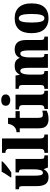

<svg xmlns="http://www.w3.org/2000/svg" viewBox="1157 -1970 823 3177"><g transform="rotate(-90 1568.5 -381.5)"><path d="M227 10Q146 10 111.5 -39Q77 -88 77 -188V-407Q77 -450 70 -464.5Q63 -479 29 -479H25V-536H250V-226Q250 -155 259 -119Q268 -83 298 -83Q329 -83 342 -123Q355 -163 355 -232V-418Q355 -460 342.5 -469.5Q330 -479 307 -479H304V-536H527V-119Q527 -76 540 -67Q553 -58 576 -58H587V0H385L359 -68H355Q336 -30 305 -10Q274 10 227 10ZM223 -619Q236 -639 254 -664.5Q272 -690 289 -717Q306 -744 315 -766H487V-756Q478 -743 457.5 -723.5Q437 -704 409.5 -682Q382 -660 354 -640Q326 -620 303 -606H223Z M628 0V-58H639Q663 -58 678.5 -72.5Q694 -87 694 -128V-644Q694 -670 683 -682.5Q672 -695 658.5 -699Q645 -703 639 -703H628V-760H866V-128Q866 -87 882 -72.5Q898 -58 922 -58H931V0Z M1183 10Q1115 10 1074.5 -25.5Q1034 -61 1034 -149V-466H969V-520Q1006 -520 1031 -535.5Q1056 -551 1069 -567Q1081 -581 1092 -604.5Q1103 -628 1109 -660H1207V-536H1318V-466H1207V-165Q1207 -122 1217 -103Q1227 -84 1258 -84Q1297 -84 1326 -93V-19Q1310 -11 1274 -0.5Q1238 10 1183 10Z M1500 -623Q1460 -623 1433.5 -642Q1407 -661 1407 -698Q1407 -737 1433.5 -755Q1460 -773 1500 -773Q1538 -773 1566 -755Q1594 -737 1594 -698Q1594 -661 1566 -642Q1538 -623 1500 -623ZM1353 0V-58H1363Q1388 -58 1403.5 -73Q1419 -88 1419 -131V-412Q1419 -450 1402.5 -464.5Q1386 -479 1363 -479H1346V-536H1590V-128Q1590 -87 1606 -72.5Q1622 -58 1646 -58H1656V0Z M1686 0V-58H1690Q1719 -58 1735 -69.5Q1751 -81 1751 -125V-418Q1751 -460 1735.5 -471.5Q1720 -483 1691 -483H1688V-536H1907L1919 -469H1924Q1941 -504 1973 -527Q2005 -550 2069 -550Q2168 -550 2197 -468H2202Q2216 -504 2250 -527Q2284 -550 2342 -550Q2415 -550 2455 -504.5Q2495 -459 2495 -358V-128Q2495 -82 2506.5 -70Q2518 -58 2547 -58H2551V0H2323V-323Q2323 -386 2311 -421.5Q2299 -457 2269 -457Q2237 -457 2222 -415Q2207 -373 2207 -316V-128Q2207 -82 2218 -70Q2229 -58 2259 -58H2263V0H2035V-323Q2035 -386 2024.5 -421.5Q2014 -457 1983 -457Q1962 -457 1948.5 -435.5Q1935 -414 1929 -379.5Q1923 -345 1923 -305V-122Q1923 -81 1936.5 -69.5Q1950 -58 1979 -58H1982V0Z M2853 10Q2739 10 2673.5 -59.5Q2608 -129 2608 -270Q2608 -411 2671 -480.5Q2734 -550 2856 -550Q2970 -550 3035.5 -480.5Q3101 -411 3101 -270Q3101 -129 3038 -59.5Q2975 10 2853 10ZM2855 -58Q2895 -58 2910.5 -112Q2926 -166 2926 -270Q2926 -375 2910 -428.5Q2894 -482 2854 -482Q2814 -482 2799 -428.5Q2784 -375 2784 -270Q2784 -166 2799.5 -112Q2815 -58 2855 -58Z"/></g></svg>

Font: Noto Serif Lao Condensed Black
Style: Regular
Weight: 900
Width: 3
Designer: Monotype Design Team
Foundry: Monotype Imaging Inc.
Version: Version 2.003; ttfautohint (v1.8.4.7-5d5b)